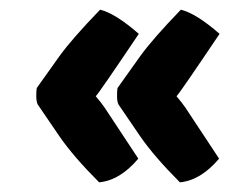

<svg xmlns="http://www.w3.org/2000/svg" viewBox="-20 -461 519 397"><path d="M58 -245Q55 -251 55 -262.5Q55 -274 56 -279L103 -345Q129 -381 187 -441Q219 -433 267 -391Q185 -269 178 -262Q189 -249 196 -239L266 -133Q228 -88 185 -84Q132 -137 103 -179ZM225 -245Q222 -251 222 -262.5Q222 -274 223 -279L270 -345Q296 -381 354 -441Q386 -433 434 -391Q352 -269 345 -262Q356 -249 363 -239L433 -133Q395 -88 352 -84Q299 -137 270 -179Z"/></svg>

Font: Inika
Style: Bold
Weight: 700
Version: Version 1.001